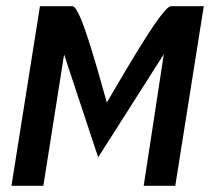

<svg xmlns="http://www.w3.org/2000/svg" viewBox="-20 -600 678 620"><path d="M17 0H120L187 -424L297 -92L509 -425L444 0H546L638 -580H532C503 -580 368 -341 325 -269C304 -340 242 -580 214 -580H109Z"/></svg>

Font: Charger Sport
Style: BlkNrwObl
Weight: 900
Designer: Jasper
Foundry: Cannot Into Space Fonts
Version: Version 1.1